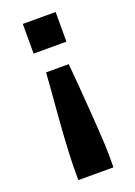

<svg xmlns="http://www.w3.org/2000/svg" viewBox="-135 -564 559 797"><g transform="rotate(-20 145.0 -166.0)"><path d="M68 178V119Q68 102 69.5 69.5Q71 37 73.5 -6Q76 -49 80 -97.5Q84 -146 88 -195Q92 -244 95 -288H195Q199 -244 203 -195Q207 -146 210.5 -97.5Q214 -49 217 -6Q220 37 221.5 69.5Q223 102 223 119V178ZM73 -379V-510H218V-379Z"/></g></svg>

Font: Saira Thin SemiBold
Style: Regular
Weight: 600
Version: Version 1.101